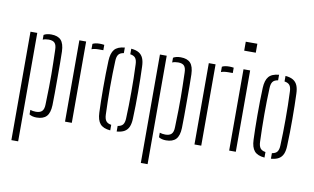

<svg xmlns="http://www.w3.org/2000/svg" viewBox="-94 -997 2281 1395"><g transform="rotate(10 1046.5 -300.0)"><path d="M60.5 200V-600H110.5V200ZM158 -40.5Q167 -37.5 177.2 -35.8Q187.5 -34 199 -34Q230.5 -34 245 -49Q259.5 -64 260 -99Q262.5 -173 263.2 -225.8Q264 -278.5 263.8 -321Q263.5 -363.5 262.5 -406Q261.5 -448.5 260 -501.5Q259.5 -536 246.2 -551.2Q233 -566.5 201 -566.5Q175.5 -566.5 158 -558.5V-593.5Q168.5 -600 182 -603.2Q195.5 -606.5 213 -606.5Q262 -606.5 285.2 -581.2Q308.5 -556 310.5 -498Q311.5 -465 311.8 -412.5Q312 -360 312 -301.5Q312 -243 311.8 -189.8Q311.5 -136.5 310.5 -102Q308.5 -44.5 284.5 -19Q260.5 6.5 211.5 6.5Q179 6.5 158 -7Z M421 0V-600H471V0ZM519 -551.5V-591Q538.5 -601.5 572 -601.5Q579 -601.5 586.8 -601Q594.5 -600.5 605 -599V-559.5H572Q539 -559.5 519 -551.5Z M655 -108.5Q653.5 -144 652.5 -190.8Q651.5 -237.5 651.5 -289.5Q651.5 -341.5 652.2 -393.2Q653 -445 655 -491Q657.5 -547 680 -574Q702.5 -601 755.5 -605.5V-564.5Q728 -560.5 716.5 -545Q705 -529.5 704 -497Q702 -453 701 -404.5Q700 -356 700 -305.2Q700 -254.5 701 -203.2Q702 -152 704 -102.5Q705 -71 716.8 -55.2Q728.5 -39.5 755.5 -35.5V5.5Q702.5 1 679.8 -26Q657 -53 655 -108.5ZM803 5.5V-35.5Q831 -40 842 -55.5Q853 -71 854 -100.5Q856 -146.5 857 -195.5Q858 -244.5 858 -295.5Q858 -346.5 857.2 -397.8Q856.5 -449 854 -499.5Q853 -530.5 841.5 -545.5Q830 -560.5 803 -564.5V-605.5Q839 -602.5 860.2 -589.5Q881.5 -576.5 891.8 -552.5Q902 -528.5 903 -491Q904.5 -450.5 905.5 -403Q906.5 -355.5 906.5 -305.2Q906.5 -255 905.8 -205Q905 -155 903 -108.5Q902 -71.5 891.8 -47.2Q881.5 -23 860 -10.2Q838.5 2.5 803 5.5Z M1015.5 200V-600H1065.5V200ZM1113 -40.5Q1122 -37.5 1132.2 -35.8Q1142.5 -34 1154 -34Q1185.5 -34 1200 -49Q1214.5 -64 1215 -99Q1217.5 -173 1218.2 -225.8Q1219 -278.5 1218.8 -321Q1218.5 -363.5 1217.5 -406Q1216.5 -448.5 1215 -501.5Q1214.5 -536 1201.2 -551.2Q1188 -566.5 1156 -566.5Q1130.5 -566.5 1113 -558.5V-593.5Q1123.5 -600 1137 -603.2Q1150.5 -606.5 1168 -606.5Q1217 -606.5 1240.2 -581.2Q1263.5 -556 1265.5 -498Q1266.5 -465 1266.8 -412.5Q1267 -360 1267 -301.5Q1267 -243 1266.8 -189.8Q1266.5 -136.5 1265.5 -102Q1263.5 -44.5 1239.5 -19Q1215.5 6.5 1166.5 6.5Q1134 6.5 1113 -7Z M1376 0V-600H1426V0ZM1474 -551.5V-591Q1493.5 -601.5 1527 -601.5Q1534 -601.5 1541.8 -601Q1549.5 -600.5 1560 -599V-559.5H1527Q1494 -559.5 1474 -551.5Z M1613.5 -734V-800H1699V-734ZM1632 0V-600H1681V0Z M1793 -108.5Q1791.5 -144 1790.5 -190.8Q1789.5 -237.5 1789.5 -289.5Q1789.5 -341.5 1790.2 -393.2Q1791 -445 1793 -491Q1795.5 -547 1818 -574Q1840.5 -601 1893.5 -605.5V-564.5Q1866 -560.5 1854.5 -545Q1843 -529.5 1842 -497Q1840 -453 1839 -404.5Q1838 -356 1838 -305.2Q1838 -254.5 1839 -203.2Q1840 -152 1842 -102.5Q1843 -71 1854.8 -55.2Q1866.5 -39.5 1893.5 -35.5V5.5Q1840.5 1 1817.8 -26Q1795 -53 1793 -108.5ZM1941 5.5V-35.5Q1969 -40 1980 -55.5Q1991 -71 1992 -100.5Q1994 -146.5 1995 -195.5Q1996 -244.5 1996 -295.5Q1996 -346.5 1995.2 -397.8Q1994.5 -449 1992 -499.5Q1991 -530.5 1979.5 -545.5Q1968 -560.5 1941 -564.5V-605.5Q1977 -602.5 1998.2 -589.5Q2019.5 -576.5 2029.8 -552.5Q2040 -528.5 2041 -491Q2042.5 -450.5 2043.5 -403Q2044.5 -355.5 2044.5 -305.2Q2044.5 -255 2043.8 -205Q2043 -155 2041 -108.5Q2040 -71.5 2029.8 -47.2Q2019.5 -23 1998 -10.2Q1976.5 2.5 1941 5.5Z"/></g></svg>

Font: Big Shoulders Stencil Text Thin ExtraLight
Style: Regular
Weight: 250
Version: Version 2.001